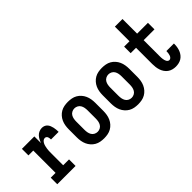

<svg xmlns="http://www.w3.org/2000/svg" viewBox="2 -1362 1996 1996"><g transform="rotate(-45 1000.0 -363.5)"><path d="M67 0V-96H138V-424H67V-520H250V-422Q257 -442 267 -461Q277 -480 291.5 -495.5Q306 -511 326.5 -519.5Q347 -528 368 -528Q385 -528 401 -521.5Q417 -515 428 -502.5Q439 -490 445.5 -474Q452 -458 455.5 -441.5Q459 -425 460.5 -408.5Q462 -392 462 -375H350Q350 -384 349 -393.5Q348 -403 344.5 -411.5Q341 -420 333 -426Q325 -432 316 -432Q300 -432 288.5 -421.5Q277 -411 270 -397Q263 -383 259.5 -368Q256 -353 253.5 -337.5Q251 -322 250.5 -306.5Q250 -291 250 -276V-96H336V0Z M750 8Q723 8 696 3Q669 -2 645.5 -15.5Q622 -29 604 -49.5Q586 -70 575 -94.5Q564 -119 559.5 -146Q555 -173 555 -200V-320Q555 -347 559.5 -374Q564 -401 575 -425.5Q586 -450 604 -470.5Q622 -491 645.5 -504.5Q669 -518 696 -523Q723 -528 750 -528Q777 -528 804 -523Q831 -518 854.5 -504.5Q878 -491 896 -470.5Q914 -450 925 -425.5Q936 -401 940.5 -374Q945 -347 945 -320V-200Q945 -173 940.5 -146Q936 -119 925 -94.5Q914 -70 896 -49.5Q878 -29 854.5 -15.5Q831 -2 804 3Q777 8 750 8ZM750 -88Q770 -88 788 -97.5Q806 -107 816 -124Q826 -141 829.5 -160.5Q833 -180 833 -200V-320Q833 -340 829.5 -359.5Q826 -379 816 -396Q806 -413 788 -422.5Q770 -432 750 -432Q730 -432 712 -422.5Q694 -413 684 -396Q674 -379 670.5 -359.5Q667 -340 667 -320V-200Q667 -180 670.5 -160.5Q674 -141 684 -124Q694 -107 712 -97.5Q730 -88 750 -88Z M1250 8Q1223 8 1196 3Q1169 -2 1145.5 -15.5Q1122 -29 1104 -49.5Q1086 -70 1075 -94.5Q1064 -119 1059.5 -146Q1055 -173 1055 -200V-320Q1055 -347 1059.5 -374Q1064 -401 1075 -425.5Q1086 -450 1104 -470.5Q1122 -491 1145.5 -504.5Q1169 -518 1196 -523Q1223 -528 1250 -528Q1277 -528 1304 -523Q1331 -518 1354.5 -504.5Q1378 -491 1396 -470.5Q1414 -450 1425 -425.5Q1436 -401 1440.5 -374Q1445 -347 1445 -320V-200Q1445 -173 1440.5 -146Q1436 -119 1425 -94.5Q1414 -70 1396 -49.5Q1378 -29 1354.5 -15.5Q1331 -2 1304 3Q1277 8 1250 8ZM1250 -88Q1270 -88 1288 -97.5Q1306 -107 1316 -124Q1326 -141 1329.5 -160.5Q1333 -180 1333 -200V-320Q1333 -340 1329.5 -359.5Q1326 -379 1316 -396Q1306 -413 1288 -422.5Q1270 -432 1250 -432Q1230 -432 1212 -422.5Q1194 -413 1184 -396Q1174 -379 1170.5 -359.5Q1167 -340 1167 -320V-200Q1167 -180 1170.5 -160.5Q1174 -141 1184 -124Q1194 -107 1212 -97.5Q1230 -88 1250 -88Z M1804 8Q1781 8 1758 2Q1735 -4 1716 -17.5Q1697 -31 1683.5 -50.5Q1670 -70 1662.5 -92.5Q1655 -115 1652 -138Q1649 -161 1649 -185V-424H1570V-520H1649V-735H1761V-520H1920V-424H1761V-185Q1761 -175 1761.5 -165.5Q1762 -156 1763.5 -146Q1765 -136 1767.5 -126.5Q1770 -117 1774.5 -108.5Q1779 -100 1787 -94Q1795 -88 1804 -88Q1817 -88 1826.5 -98Q1836 -108 1840 -120.5Q1844 -133 1846 -146Q1848 -159 1848 -173V-177H1959V-167Q1959 -145 1955 -123Q1951 -101 1943 -81Q1935 -61 1921 -43Q1907 -25 1888.5 -13.5Q1870 -2 1848 3Q1826 8 1804 8Z"/></g></svg>

Font: Iosevka Curly Slab
Style: Bold
Weight: 700
Monospace: yes
Designer: Belleve Invis
Foundry: Belleve Invis
Version: Version 22.1.2; ttfautohint (v1.8.4)